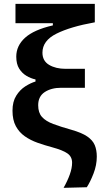

<svg xmlns="http://www.w3.org/2000/svg" viewBox="-20 -752 530 968"><path d="M300.5 195Q320.5 160 332 127.5Q343.5 95 343.5 68.5Q343.5 38 320 21.5Q296.5 5 243 -9.5Q205.5 -19.5 169.5 -32.2Q133.5 -45 105 -65Q76.5 -85 59.8 -116Q43 -147 43 -194Q43 -239.5 61.8 -269.5Q80.5 -299.5 107.8 -316.8Q135 -334 159 -341V-351.5Q135.5 -356.5 113.2 -369.8Q91 -383 76.5 -406.2Q62 -429.5 62 -466.5Q62 -521.5 106.5 -561.8Q151 -602 246.5 -624V-635H58V-732.5H458V-639.5Q335 -617.5 264.5 -582.2Q194 -547 194 -486.5Q194 -445 227.5 -425Q261 -405 311 -405H408V-309.5H289Q238.5 -309.5 205.5 -287.8Q172.5 -266 172.5 -221.5Q172.5 -183.5 191.8 -162.2Q211 -141 248.2 -127Q285.5 -113 339 -98Q392 -83 419.8 -64Q447.5 -45 457.8 -20.2Q468 4.5 468 37.5Q468 80.5 451.5 123Q435 165.5 417.5 192Z"/></svg>

Font: Commissioner SemiBold
Style: Regular
Weight: 600
Designer: Kostas Bartsokas
Foundry: Kostas Bartsokas
Version: Version 1.000; ttfautohint (v1.8.3)